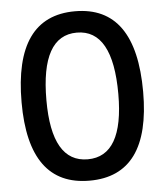

<svg xmlns="http://www.w3.org/2000/svg" viewBox="-52 -749 689 805"><g transform="rotate(-5 293.0 -346.5)"><path d="M293 9.8Q37.1 9.8 37.1 -341.8Q37.1 -703.1 293 -703.1Q548.8 -703.1 548.8 -341.8Q548.8 9.8 293 9.8ZM293 -80.1Q444.3 -80.1 444.3 -341.8Q444.3 -613.3 293 -613.3Q141.6 -613.3 141.6 -341.8Q141.6 -80.1 293 -80.1Z"/></g></svg>

Font: CaskaydiaCove NFP
Style: Regular
Weight: 400
Designer: Aaron Bell
Foundry: Saja Typeworks
Version: Version 2111.001; VTT 6.35;Nerd Fonts 3.1.1